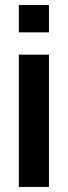

<svg xmlns="http://www.w3.org/2000/svg" viewBox="-20 -738 267 758"><path d="M54.3 -718.1H173.3V-610.3H54.3ZM54.3 -522.2H173.3V0H54.3Z"/></svg>

Font: Puralecka Narrow
Style: Bold
Weight: 700
Designer: Hector Gatti, Marcela Romero, Pablo Cosgaya and Nicolas Silva
Version: Version 1.004;PS 001.004;hotconv 1.0.70;makeotf.lib2.5.58329